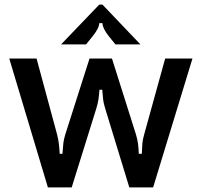

<svg xmlns="http://www.w3.org/2000/svg" viewBox="-20 -810 872 830"><path d="M187 0 20 -557H138L227 -228Q232 -208 234.5 -188Q237 -168 238 -145H250Q252 -176 254 -192Q256 -208 262 -228L367 -557H464L568 -228Q574 -207 576.5 -189.5Q579 -172 580 -145H593Q594 -173 595.5 -190Q597 -207 603 -228L694 -557H812L642 0H539L435 -340Q428 -363 426 -378.5Q424 -394 422 -422H410Q408 -396 405.5 -379.5Q403 -363 396 -340L290 0ZM244 -618 409 -790H423L587 -618H479L450 -654Q423 -688 423 -710H409Q409 -689 381 -654L352 -618Z"/></svg>

Font: Open Sauce Sans Medium
Style: Regular
Weight: 500
Designer: Alfredo Marco Pradil
Foundry: Creative Sauce Fz LLC
Version: Version 1.477